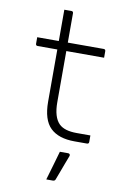

<svg xmlns="http://www.w3.org/2000/svg" viewBox="-100 -760 701 1051"><g transform="rotate(10 250.0 -234.0)"><path d="M430 -47V-11Q430 0 419 0H350Q261 0 215.5 -44Q170 -88 170 -189V-479H61Q50 -479 50 -490V-526H170V-700H209Q220 -700 220 -689V-526H419Q430 -526 430 -515V-479H220V-195Q220 -112 255 -77Q285 -47 354 -47ZM281 70H327Q333 70 336 74Q339 78 337 84Q326 113 318.5 132.5Q311 152 304 171.5Q297 191 285 222Q284 226 280.5 229Q277 232 270 232H234Q248 183 259 146.5Q270 110 281 70Z"/></g></svg>

Font: Recursive Sn Lnr St Lt
Style: Regular
Weight: 300
Version: Version 1.079;hotconv 1.0.112;makeotfexe 2.5.65598; ttfautoh